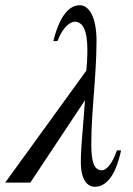

<svg xmlns="http://www.w3.org/2000/svg" viewBox="-32 -698 510 734"><path d="M415 -123C395 -66 372 -47 358 -47C328 -47 317 -77 317 -147C317 -274 337 -409 337 -543C337 -633 308 -678 273 -678C218 -678 187 -604 172 -541H188C208 -597 239 -615 253 -615C284 -615 302 -584 302 -507C302 -475 300 -446 298 -428L-12 0H84L293 -315C286 -213 277 -138 277 -78C277 -11 302 16 330 16C382 16 413 -41 431 -123Z"/></svg>

Font: STIXGeneral
Style: Italic
Weight: 400
Italic angle: -16.33°
Designer: MicroPress Inc., with final additions and corrections provided by Coen Hoffman, Elsevier (retired)
Version: Version 1.1.0